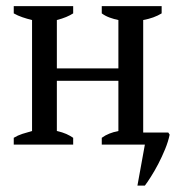

<svg xmlns="http://www.w3.org/2000/svg" viewBox="-20 -467 575 620"><path d="M216.3 0H24.4V-22Q37.1 -29.8 52.2 -34.7Q67.4 -39.6 83.5 -43.9V-402.3Q67.4 -406.2 52.2 -411.4Q37.1 -416.5 24.4 -423.8V-447.3H216.3V-423.8Q206.5 -417.5 193.6 -412.1Q180.7 -406.7 163.6 -402.3V-246.1H362.3V-402.3Q347.7 -405.3 333.7 -410.4Q319.8 -415.5 308.6 -423.8V-447.3H502V-423.8Q477.5 -408.7 442.4 -402.3V-39.1H523.4L527.8 -32.2Q523.4 -10.3 513.2 14.6Q502.9 39.6 491 62.5Q479 85.4 467 104.2Q455.1 123 447.8 132.3H423.8L447.8 0H308.6V-22Q319.8 -30.3 333.3 -35.6Q346.7 -41 362.3 -43.9V-206.1H163.6V-43.9Q181.6 -40 194.1 -34.4Q206.5 -28.8 216.3 -22Z"/></svg>

Font: PT Astra Serif
Style: Regular
Weight: 400
Designer: A.Korolkova, I. Chaeva
Foundry: ParaType Ltd
Version: Version 1.002